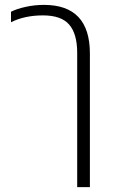

<svg xmlns="http://www.w3.org/2000/svg" viewBox="-20 -570 463 786"><path d="M296 -354Q296 -431 263.5 -469Q231 -507 156 -507Q81 -507 25 -479V-522Q49 -534 85.5 -542Q122 -550 160 -550Q348 -550 348 -351V196H296Z"/></svg>

Font: Prompt ExtraLight
Style: Regular
Weight: 275
Designer: Katatrad Team
Foundry: CadsonDemak
Version: Version 1.001